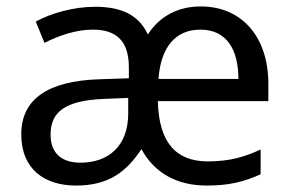

<svg xmlns="http://www.w3.org/2000/svg" viewBox="-20 -566 904 596"><path d="M603 -546C531 -546 474 -514 439 -459C411 -519 358 -545 275 -545C209 -545 138 -525 91 -499L118 -433C162 -455 215 -474 268 -474C336 -474 380 -444 380 -357V-323L290 -320C125 -315 46 -256 46 -149C46 -40 119 10 216 10C319 10 373 -34 419 -103C460 -28 530 10 622 10C689 10 736 -1 789 -25V-102C738 -78 691 -65 625 -65C526 -65 473 -124 470 -252H813V-306C813 -449 733 -546 603 -546ZM602 -474C683 -474 720 -413 720 -321H472C479 -420 525 -474 602 -474ZM303 -259 378 -262V-214C378 -110 314 -61 230 -61C174 -61 137 -88 137 -148C137 -216 178 -254 303 -259Z"/></svg>

Font: Noto Sans Elbasan
Style: Regular
Weight: 400
Designer: Monotype Design Team
Foundry: Monotype Imaging Inc.
Version: Version 2.004